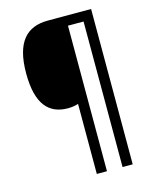

<svg xmlns="http://www.w3.org/2000/svg" viewBox="-129 -846 850 1059"><g transform="rotate(-15 296.0 -316.5)"><path d="M495 127V-760H248C129 -760 57 -691 57 -509C57 -333 122 -264 231 -264C251 -264 273 -267 290 -273V127H348V-704H437V127Z"/></g></svg>

Font: Noto Sans Devanagari UI SemiCondensed
Style: Regular
Weight: 400
Width: 4
Designer: Jelle Bosma - Monotype Design Team
Foundry: Monotype Imaging Inc.
Version: Version 2.004